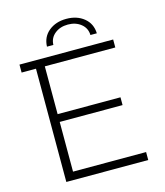

<svg xmlns="http://www.w3.org/2000/svg" viewBox="-127 -975 923 1071"><g transform="rotate(-15 334.5 -439.5)"><path d="M250 -757H213Q215 -813 255.5 -846Q296 -879 357 -879Q418 -879 458.5 -846Q499 -813 501 -757H464Q463 -797 432.5 -821.5Q402 -846 357 -846Q312 -846 281.5 -821.5Q251 -797 250 -757ZM173 -46H595V0H122V-654H39V-700H580V-654H173V-378H536V-333H173Z"/></g></svg>

Font: mBank Light
Style: Regular
Weight: 300
Designer: Julieta Ulanovsky
Foundry: Julieta Ulanovsky
Version: Version 7.200;PS 007.200;hotconv 1.0.88;makeotf.lib2.5.64775